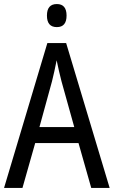

<svg xmlns="http://www.w3.org/2000/svg" viewBox="-20 -929 563 949"><path d="M212 -852Q212 -795 261 -795Q309 -795 309 -852Q309 -909 261 -909Q212 -909 212 -852ZM175 -301 237 -527Q242 -548 248.5 -576Q255 -604 260 -631Q264 -610 271.5 -578Q279 -546 284 -527L347 -301ZM522 0 307 -716H214L0 0H91L154 -222H368L431 0Z"/></svg>

Font: Noto Sans Display SemiCondensed
Style: Regular
Weight: 400
Width: 4
Designer: Monotype Design team
Foundry: Monotype Imaging Inc.
Version: 1.000